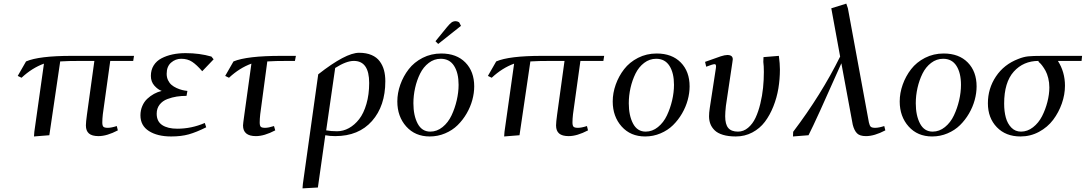

<svg xmlns="http://www.w3.org/2000/svg" viewBox="-20 -748 6005 1062"><path d="M78.1 -328.1 124 -408.2Q195.3 -439 377 -439H721.2L716.8 -411.1H589.8L548.8 -116.2Q545.9 -90.3 545.9 -70.8Q545.9 -52.7 552 -46.9Q558.1 -41 576.2 -41Q595.7 -41 626 -50.8L631.8 -26.9Q571.3 4.9 524.9 4.9Q488.8 4.9 471.9 -9.8Q455.1 -24.4 455.1 -54.2Q455.1 -72.3 460.9 -113.8L502 -411.1H434.1Q350.1 -411.1 313 -408.2L252.9 0L168 6.8L169.9 -19L223.1 -396Q157.2 -372.1 99.1 -317.9Z M756.8 -109.9Q756.8 -137.7 767.1 -161.6Q777.3 -185.5 794.7 -201.7Q812 -217.8 832 -228.8Q852.1 -239.7 874.5 -245.1Q854 -252 834.2 -273.9Q814.5 -295.9 814.5 -328.1Q814.5 -361.3 830.1 -386.2Q845.7 -411.1 873.3 -425.5Q900.9 -439.9 934.3 -447Q967.8 -454.1 1006.8 -454.1Q1084 -454.1 1149.4 -435.1L1161.6 -419.9L1098.6 -354Q1067.9 -389.6 1042.7 -406.2Q1017.6 -422.9 982.4 -422.9Q950.7 -422.9 926.3 -401.6Q901.9 -380.4 901.9 -339.8Q901.9 -320.3 909.4 -304.4Q917 -288.6 928.7 -278.6Q940.4 -268.6 956.5 -261.2Q972.7 -253.9 987.1 -250.2Q1001.5 -246.6 1016.6 -245.1L1011.7 -217.8Q983.4 -217.8 957.8 -213.9Q932.1 -210 905.5 -200Q878.9 -189.9 862.8 -169.2Q846.7 -148.4 846.7 -119.1Q846.7 -76.2 877.2 -56.2Q907.7 -36.1 960.4 -36.1Q1039.6 -36.1 1112.8 -67.9L1120.6 -43.9Q1065.9 -16.6 1024.2 -4.9Q982.4 6.8 926.8 6.8Q850.6 6.8 803.7 -23.2Q756.8 -53.2 756.8 -109.9Z M1225.6 -328.1 1271.5 -408.2Q1346.2 -439 1535.6 -439H1616.7L1611.3 -411.1H1581.5Q1495.6 -411.1 1458.5 -408.2L1419.4 -116.2Q1416.5 -90.3 1416.5 -70.8Q1416.5 -52.7 1422.4 -46.9Q1428.2 -41 1446.3 -41Q1465.3 -41 1495.6 -50.8L1502.4 -26.9Q1441.9 4.9 1395.5 4.9Q1324.2 4.9 1324.2 -54.2Q1324.2 -62.5 1331.5 -113.8L1370.6 -396Q1304.7 -372.1 1246.6 -317.9Z M1653.3 293.9 1655.3 269 1740.2 -336.9Q1892.1 -456.1 1966.3 -456.1Q2006.3 -456.1 2035.2 -443.6Q2064 -431.2 2080.3 -408.9Q2096.7 -386.7 2104 -359.6Q2111.3 -332.5 2111.3 -298.8Q2111.3 -162.1 2037.6 -78.6Q1963.9 4.9 1834 4.9Q1804.2 4.9 1779.3 0L1738.3 289.1ZM1784.2 -26.9Q1811.5 -22 1844.2 -22Q1878.4 -22 1909.9 -39.3Q1941.4 -56.6 1966.6 -88.9Q1991.7 -121.1 2006.8 -173.1Q2022 -225.1 2022 -289.1Q2022 -411.1 1937 -411.1Q1895.5 -411.1 1834 -372.1Z M2177.7 -187Q2177.7 -233.4 2194.3 -280Q2210.9 -326.7 2240.7 -365.2Q2270.5 -403.8 2317.6 -428Q2364.7 -452.1 2420.9 -452.1Q2505.4 -452.1 2554.2 -402.3Q2603 -352.5 2603 -270Q2603 -233.4 2592.5 -194.8Q2582 -156.2 2561 -120.1Q2540 -84 2511.2 -55.7Q2482.4 -27.3 2442.1 -10.3Q2401.9 6.8 2356.9 6.8Q2276.4 6.8 2227.1 -48.3Q2177.7 -103.5 2177.7 -187ZM2266.6 -176.8Q2266.6 -109.4 2290 -64.7Q2313.5 -20 2359.9 -20Q2397 -20 2428 -45.2Q2459 -70.3 2477.5 -109.6Q2496.1 -148.9 2506.3 -193.1Q2516.6 -237.3 2516.6 -278.8Q2516.6 -344.2 2491.7 -383.5Q2466.8 -422.9 2418 -422.9Q2381.3 -422.9 2351.6 -400.1Q2321.8 -377.4 2303.7 -340.8Q2285.6 -304.2 2276.1 -261.7Q2266.6 -219.2 2266.6 -176.8ZM2388.7 -520 2451.7 -597.2Q2467.8 -616.7 2477.5 -623.8Q2487.3 -630.9 2501 -630.9Q2505.4 -630.9 2510 -629.2Q2514.6 -627.4 2517.1 -626L2520 -624L2529.8 -605L2403.8 -504.9Z M2678.7 -328.1 2724.6 -408.2Q2795.9 -439 2977.5 -439H3321.8L3317.4 -411.1H3190.4L3149.4 -116.2Q3146.5 -90.3 3146.5 -70.8Q3146.5 -52.7 3152.6 -46.9Q3158.7 -41 3176.8 -41Q3196.3 -41 3226.6 -50.8L3232.4 -26.9Q3171.9 4.9 3125.5 4.9Q3089.4 4.9 3072.5 -9.8Q3055.7 -24.4 3055.7 -54.2Q3055.7 -72.3 3061.5 -113.8L3102.5 -411.1H3034.7Q2950.7 -411.1 2913.6 -408.2L2853.5 0L2768.6 6.8L2770.5 -19L2823.7 -396Q2757.8 -372.1 2699.7 -317.9Z M3369.1 -187Q3369.1 -233.4 3385.7 -280Q3402.3 -326.7 3432.1 -365.2Q3461.9 -403.8 3509 -428Q3556.2 -452.1 3612.3 -452.1Q3696.8 -452.1 3745.6 -402.3Q3794.4 -352.5 3794.4 -270Q3794.4 -233.4 3783.9 -194.8Q3773.4 -156.2 3752.4 -120.1Q3731.4 -84 3702.6 -55.7Q3673.8 -27.3 3633.5 -10.3Q3593.3 6.8 3548.3 6.8Q3467.8 6.8 3418.5 -48.3Q3369.1 -103.5 3369.1 -187ZM3458 -176.8Q3458 -109.4 3481.4 -64.7Q3504.9 -20 3551.3 -20Q3588.4 -20 3619.4 -45.2Q3650.4 -70.3 3668.9 -109.6Q3687.5 -148.9 3697.8 -193.1Q3708 -237.3 3708 -278.8Q3708 -344.2 3683.1 -383.5Q3658.2 -422.9 3609.4 -422.9Q3572.8 -422.9 3543 -400.1Q3513.2 -377.4 3495.1 -340.8Q3477.1 -304.2 3467.5 -261.7Q3458 -219.2 3458 -176.8Z M3879.9 -405.8Q3943.8 -429.2 3966.6 -436.5Q3989.3 -443.8 4002.9 -443.8Q4033.2 -443.8 4033.2 -419.9Q4033.2 -418.9 4030.8 -401.9L3995.1 -162.1Q3991.2 -126.5 3991.2 -105Q3991.2 -60.1 4008.3 -40Q4025.4 -20 4062 -20Q4092.8 -20 4117.9 -41.3Q4143.1 -62.5 4158.9 -96.2Q4174.8 -129.9 4185.5 -174.3Q4196.3 -218.8 4200.7 -262.5Q4205.1 -306.2 4205.1 -350.1Q4205.1 -383.8 4202.1 -405.8L4203.1 -432.1L4288.1 -439Q4293.9 -395.5 4293.9 -363.8Q4293.9 -310.5 4285.4 -259Q4276.9 -207.5 4257.6 -159.2Q4238.3 -110.8 4210.7 -74.2Q4183.1 -37.6 4141.4 -15.4Q4099.6 6.8 4049.8 6.8Q4008.8 6.8 3979 -2.2Q3949.2 -11.2 3932.9 -27.3Q3916.5 -43.5 3909.2 -62.7Q3901.9 -82 3901.9 -105Q3901.9 -124.5 3905.8 -149.9L3939.9 -372.1Q3942.9 -393.1 3933.1 -393.1Q3921.9 -393.1 3886.2 -378.9Z M4366.2 6.8 4367.2 -19Q4522.5 -224.1 4627 -435.1L4578.1 -702.1L4661.1 -728L4669.9 -702.1L4786.1 -70.8Q4790 -52.7 4796.6 -46.9Q4803.2 -41 4820.8 -41Q4840.8 -41 4871.1 -50.8L4877 -26.9Q4816.4 4.9 4770 4.9Q4735.8 4.9 4720.5 -10.5Q4705.1 -25.9 4696.8 -58.1L4633.8 -397.9Q4491.2 -75.7 4452.1 0Z M4956.5 -187Q4956.5 -233.4 4973.1 -280Q4989.7 -326.7 5019.5 -365.2Q5049.3 -403.8 5096.4 -428Q5143.6 -452.1 5199.7 -452.1Q5284.2 -452.1 5333 -402.3Q5381.8 -352.5 5381.8 -270Q5381.8 -233.4 5371.3 -194.8Q5360.8 -156.2 5339.8 -120.1Q5318.8 -84 5290 -55.7Q5261.2 -27.3 5220.9 -10.3Q5180.7 6.8 5135.7 6.8Q5055.2 6.8 5005.9 -48.3Q4956.5 -103.5 4956.5 -187ZM5045.4 -176.8Q5045.4 -109.4 5068.8 -64.7Q5092.3 -20 5138.7 -20Q5175.8 -20 5206.8 -45.2Q5237.8 -70.3 5256.3 -109.6Q5274.9 -148.9 5285.2 -193.1Q5295.4 -237.3 5295.4 -278.8Q5295.4 -344.2 5270.5 -383.5Q5245.6 -422.9 5196.8 -422.9Q5160.2 -422.9 5130.4 -400.1Q5100.6 -377.4 5082.5 -340.8Q5064.5 -304.2 5054.9 -261.7Q5045.4 -219.2 5045.4 -176.8Z M5444.3 -176.8Q5444.3 -258.3 5488.8 -325Q5533.2 -391.6 5612.3 -421.9Q5641.1 -433.6 5667 -436.3Q5692.9 -439 5746.6 -439H5965.3L5962.4 -411.1H5831.5Q5870.6 -349.6 5870.6 -273.9Q5870.6 -225.1 5853.3 -175.5Q5835.9 -126 5805.2 -85.2Q5774.4 -44.4 5727.1 -18.8Q5679.7 6.8 5624.5 6.8Q5543 6.8 5493.7 -44.4Q5444.3 -95.7 5444.3 -176.8ZM5534.2 -174.8Q5534.2 -131.3 5543.5 -97.7Q5552.7 -64 5574.2 -42Q5595.7 -20 5627.4 -20Q5663.1 -20 5693.8 -43.9Q5724.6 -67.9 5743.7 -105Q5762.7 -142.1 5773.4 -184.1Q5784.2 -226.1 5784.2 -264.2Q5784.2 -291.5 5778.1 -315.9Q5772 -340.3 5763.2 -356.2Q5754.4 -372.1 5745.6 -383.8Q5736.8 -395.5 5731 -400.4L5724.6 -405.8V-411.1Q5640.6 -411.1 5587.4 -351.8Q5534.2 -292.5 5534.2 -174.8Z"/></svg>

Font: Dehuti
Style: Bold-Italic
Weight: 700
Version: Version 1.2